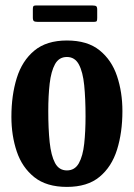

<svg xmlns="http://www.w3.org/2000/svg" viewBox="-20 -684 500 716"><path d="M22.5 -248.5Q22.5 -328.5 42.5 -393Q62.5 -457.5 108 -495.2Q153.5 -533 229.5 -533Q306 -533 351.2 -496.5Q396.5 -460 416.5 -400Q436.5 -340 436.5 -270Q436.5 -190 416.5 -126Q396.5 -62 351.2 -24.5Q306 13 229.5 13Q153.5 13 108 -23.2Q62.5 -59.5 42.5 -119Q22.5 -178.5 22.5 -248.5ZM160 -270Q160 -203.5 165.2 -153.8Q170.5 -104 185.2 -76.2Q200 -48.5 229.5 -48.5Q259 -48.5 274 -75.2Q289 -102 294 -147.8Q299 -193.5 299 -250Q299 -316.5 294 -366.2Q289 -416 274 -443.8Q259 -471.5 229.5 -471.5Q200 -471.5 185.2 -444.8Q170.5 -418 165.2 -372.2Q160 -326.5 160 -270ZM102.5 -618.5V-650Q102.5 -657 104.2 -660.2Q106 -663.5 112.5 -663.5H325.5Q335 -663.5 338.8 -660.8Q342.5 -658 342.5 -648V-617.5Q342.5 -609.5 341 -606Q339.5 -602.5 331.5 -602.5H120Q110.5 -602.5 106.5 -605.2Q102.5 -608 102.5 -618.5Z"/></svg>

Font: Besley* Condensed Semi
Style: Regular
Weight: 600
Width: 3
Designer: Owen Earl
Foundry: indestructible type*
Version: Version 3.000; ttfautohint (v1.8.3)